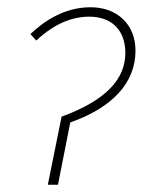

<svg xmlns="http://www.w3.org/2000/svg" viewBox="-20 -510 432 530"><path d="M112 0H140L174 -172C288 -212 354 -280 354 -370C354 -444 302 -490 230 -490C158 -490 102 -452 64 -416L80 -398C116 -432 166 -464 226 -464C289 -464 326 -426 326 -364C326 -294 276 -234 150 -188Z"/></svg>

Font: Source Sans Pro ExtraLight
Style: Italic
Weight: 200
Italic angle: -11°
Designer: Paul D. Hunt
Foundry: Adobe Systems Incorporated
Version: Version 3.006;hotconv 1.0.111;makeotfexe 2.5.65597